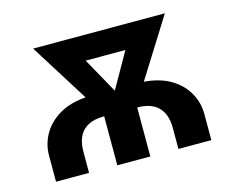

<svg xmlns="http://www.w3.org/2000/svg" viewBox="-80 -641 913 754"><g transform="rotate(-15 376.5 -264.0)"><path d="M444.3 0H310.1V-199.2Q195.3 -199.2 195.3 -85.4V0H61V-106Q61 -153.3 84.5 -193.6Q107.9 -233.9 151.6 -259.5Q195.3 -285.2 258.8 -290L109.4 -528.3H645L495.6 -290Q558.6 -285.2 602.1 -259.8Q645.5 -234.4 668.9 -194.1Q692.4 -153.8 692.4 -106V0H558.6V-85.4Q558.6 -141.1 529.8 -170.2Q501 -199.2 444.3 -199.2ZM376.5 -285.6 458 -429.2H296.4Z"/></g></svg>

Font: Arial
Style: Bold
Weight: 700
Designer: Steve Matteson
Foundry: Ascender Corporation
Version: Version 2.00.3